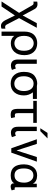

<svg xmlns="http://www.w3.org/2000/svg" viewBox="1454 -2238 996 3944"><g transform="rotate(90 1952.0 -266.0)"><path d="M568.8 200.2Q543.9 211.9 518.1 211.9H509.8Q473.6 211.9 443.4 186.5Q413.6 161.6 395 123L297.9 -74.2L113.8 200.2H9.8L244.1 -160.2L95.2 -419.9Q84 -440.9 72.3 -450.2Q62.5 -458 37.1 -458Q22.9 -454.1 13.2 -454.1V-532.2Q37.1 -538.1 68.8 -538.1Q134.8 -538.1 167 -478L297.9 -233.9L455.1 -523.9H550.8L352.1 -160.2L482.9 90.8Q499 127 535.2 127Q548.8 127 568.8 121.1Z M868.7 -64Q931.2 -64 977.1 -109.9Q1022.9 -155.8 1022.9 -264.2Q1022.9 -318.8 1007.8 -360.4Q993.2 -399.9 968.3 -421.4Q943.4 -442.4 919.4 -451.2Q895 -460 868.7 -460Q842.3 -460 818.4 -451.2Q794.4 -442.4 770 -420.9Q746.1 -399.9 731.4 -358.9Q716.8 -317.9 716.8 -262.2Q716.8 -206.5 731 -165Q744.6 -124.5 768.6 -103Q791.5 -82.5 816.4 -73.2Q841.8 -64 868.7 -64ZM628.9 -270Q628.9 -330.1 644.5 -378.4Q660.2 -426.3 684.1 -454.1Q709 -482.9 740.7 -500.5Q773.4 -518.6 804.7 -525.4Q836.4 -532.2 868.7 -532.2Q982.9 -532.2 1047.9 -460.4Q1112.8 -389.2 1112.8 -270Q1112.8 -136.2 1045.4 -63Q978.5 9.8 868.7 9.8Q769.5 9.8 716.8 -61V200.2H628.9Z M1290.5 -136.2Q1290.5 -110.8 1304.2 -94.7Q1317.4 -79.1 1338.4 -79.1Q1353.5 -79.1 1386.7 -94.2L1416.5 -13.2Q1371.1 7.8 1326.7 7.8Q1266.6 7.8 1234.4 -27.8Q1202.6 -63 1202.6 -132.8V-523.9H1290.5Z M1546.4 -259.8Q1546.4 -152.8 1591.8 -107.4Q1637.2 -62 1698.2 -62Q1771 -62 1810.5 -116.2Q1850.1 -170.4 1850.1 -259.8Q1850.1 -346.7 1812.5 -401.9Q1773.9 -458 1698.2 -458Q1622.6 -458 1584.5 -400.9Q1546.4 -343.8 1546.4 -259.8ZM1456.1 -259.8Q1456.1 -337.4 1478 -393.1Q1500 -448.7 1537.6 -477.5Q1574.2 -505.4 1614.7 -519Q1654.3 -532.2 1698.2 -532.2Q1717.8 -532.2 1748 -525.9H2012.2V-443.8H1876.5Q1940.4 -361.3 1940.4 -259.8Q1940.4 -137.2 1876 -62.5Q1811.5 12.2 1698.2 12.2Q1583.5 12.2 1519.5 -62Q1456.1 -135.7 1456.1 -259.8Z M2338.4 12.2Q2264.6 12.2 2240.7 -21.5Q2216.3 -55.7 2216.3 -136.2V-451.2H2052.2V-523.9H2504.4V-451.2H2304.2V-144Q2304.2 -100.1 2312.5 -86.4Q2321.3 -71.8 2354 -71.8Q2366.7 -71.8 2387.2 -77.1L2406.2 2Q2371.1 12.2 2338.4 12.2Z M2710 -744.1H2822.8L2673.8 -596.2H2613.8ZM2671.9 -136.2Q2671.9 -110.8 2685.5 -94.7Q2698.7 -79.1 2719.7 -79.1Q2734.9 -79.1 2768.1 -94.2L2797.9 -13.2Q2752.4 7.8 2708 7.8Q2647.9 7.8 2615.7 -27.8Q2584 -63 2584 -132.8V-523.9H2671.9Z M3025.4 0 2840.3 -524.9H2935.5L3070.8 -107.9L3205.6 -524.9H3300.8L3115.7 0H3105.5H3035.6Z M3731.9 -266.1Q3731.9 -344.7 3691.4 -398.9Q3650.4 -454.1 3584 -454.1Q3510.3 -454.1 3475.1 -401.4Q3439.9 -348.6 3439.9 -257.8Q3439.9 -65.9 3582 -65.9Q3654.3 -65.9 3693.4 -117.2Q3731.9 -168 3731.9 -266.1ZM3356 -262.2Q3356 -292 3362.3 -328.6Q3368.2 -361.8 3384.3 -399.4Q3399.9 -436 3424.8 -465.3Q3449.7 -494.6 3490.7 -512.7Q3531.7 -530.8 3584 -530.8Q3710.9 -528.3 3754.4 -441.9V-523.9H3826.2V-99.1Q3826.2 -67.9 3847.2 -67.9Q3857.9 -67.9 3870.1 -77.1L3891.1 -7.8Q3848.6 13.2 3811 13.2Q3781.2 13.2 3763.7 -2.9Q3746.1 -19 3746.1 -45.9V-64.9Q3732.4 -30.3 3689.5 -8.8Q3647.5 12.2 3584 12.2Q3356 12.2 3356 -262.2Z"/></g></svg>

Font: Miedinger*
Style: Book
Weight: 400
Version: Version 001.000